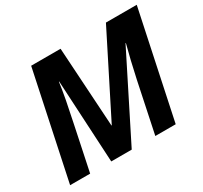

<svg xmlns="http://www.w3.org/2000/svg" viewBox="-147 -915 1178 1115"><g transform="rotate(-30 442.5 -357.0)"><path d="M409.2 -180.2 678.2 -713.9H884.8L733.9 0H597.2L668 -337.9Q693.8 -458.5 719.2 -553.2H716.8L439 0H301.8L272 -553.2H270Q264.6 -510.3 251.5 -440.4Q238.3 -370.6 160.2 0H25.9L176.8 -713.9H374L407.2 -180.2Z"/></g></svg>

Font: Zoram GWebM
Style: Bold Italic
Weight: 700
Italic angle: -12°
Foundry: Ascender Corporation
Version: Version 1.000